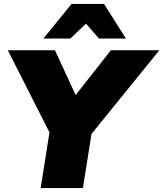

<svg xmlns="http://www.w3.org/2000/svg" viewBox="-20 -962 835 982"><path d="M188 0 233 -285 20 -705H261L367 -476L547 -705H795L448 -277L404 0ZM202 -765 346 -942H512L624 -765H486L420 -841L340 -765Z"/></svg>

Font: Mulish ExtraBlack
Style: Italic
Weight: 1000
Italic angle: -9°
Designer: Vernon Adams
Foundry: Vernon Adams
Version: Version 3.603; ttfautohint (v1.8.3)